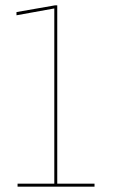

<svg xmlns="http://www.w3.org/2000/svg" viewBox="-20 -696 422 716"><path d="M45.5 0H332.5V-11H193.5V-676H184.5L41.5 -651V-639L182.5 -664.5V-11H45.5Z"/></svg>

Font: Anybody UltraCondensed Thin Thin
Style: Regular
Weight: 250
Version: Version 1.111